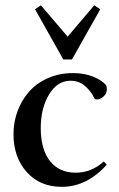

<svg xmlns="http://www.w3.org/2000/svg" viewBox="-20 -705 456 736"><path d="M222.7 -477.1 114.3 -669.4 136.7 -684.6 239.3 -564.5 341.3 -684.6 364.3 -669.4 255.9 -477.1ZM216.8 11.2Q132.8 11.2 82.3 -45.7Q31.7 -102.5 31.7 -190.9Q31.7 -237.3 47.4 -279.3Q63 -321.3 91.6 -353.8Q120.1 -386.2 163.8 -405.5Q207.5 -424.8 259.8 -424.8Q302.2 -424.8 335.9 -411.6Q369.6 -398.4 386.2 -378.9Q389.6 -373.5 389.6 -363.3Q389.6 -346.2 376.7 -335Q363.8 -323.7 350.6 -323.7Q343.8 -323.7 340.8 -330.1Q328.6 -355.5 305.7 -375.5Q282.7 -395.5 250 -395.5Q199.7 -395.5 168 -342.8Q136.2 -290 136.2 -214.4Q136.2 -132.3 171.6 -87.6Q207 -43 270 -43Q330.1 -43 377.9 -85.9L389.2 -73.7Q313 11.2 216.8 11.2Z"/></svg>

Font: Elstob 18pt Medium
Style: Regular
Weight: 500
Designer: Peter S. Baker
Version: Version 1.015